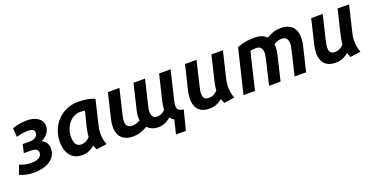

<svg xmlns="http://www.w3.org/2000/svg" viewBox="-39 -1217 3998 2045"><g transform="rotate(-20 1959.5 -194.0)"><path d="M145.8 13.5Q98.2 13.5 55.9 3.9Q13.5 -5.8 -16.2 -20.2L22.5 -122.8Q42.5 -111.5 77.2 -102.9Q112 -94.2 154 -94.2Q176.5 -94.2 197.6 -97.9Q218.8 -101.5 235.5 -110.2Q252.2 -119 262.2 -133.4Q272.2 -147.8 272.2 -169Q272.2 -184.5 265.2 -194.4Q258.2 -204.2 246.1 -209.5Q234 -214.8 219.6 -216.9Q205.2 -219 189.5 -219H111.8L134 -313.8H212.8Q234 -313.8 251.4 -318.6Q268.8 -323.5 280.8 -332.6Q292.8 -341.8 299.4 -354.6Q306 -367.5 306 -384.2Q306 -401.5 296 -410.8Q286 -420 269 -424Q252 -428 230.5 -428Q206.8 -428 180.9 -424.6Q155 -421.2 134.1 -416.4Q113.2 -411.5 102 -407.5L94.8 -508.2Q132.8 -521.2 175.5 -528.5Q218.2 -535.8 258.8 -535.8Q315.8 -535.8 354.6 -519.2Q393.5 -502.8 413.8 -474.6Q434 -446.5 434 -409.5Q434 -383.5 422.8 -358Q411.5 -332.5 389 -311Q366.5 -289.5 333.5 -274.2Q366.2 -259 383.8 -231.4Q401.2 -203.8 401.2 -170.8Q401.2 -121.8 379.6 -86.8Q358 -51.8 321.8 -29.6Q285.5 -7.5 240 3Q194.5 13.5 145.8 13.5Z M693.2 13.8Q631.8 13.8 591.8 -13.6Q551.8 -41 532.2 -89.2Q512.8 -137.5 512.8 -198.2Q512.8 -269.8 537.5 -331.5Q562.2 -393.2 606.5 -438.9Q650.8 -484.5 710.8 -510.2Q770.8 -536 841 -536Q855.8 -536 886.8 -534Q917.8 -532 955.5 -524.8Q993.2 -517.5 1027 -501L959.5 -220.2Q950.8 -183.2 949.5 -146.1Q948.2 -109 954.6 -74.5Q961 -40 973 -8.8L854.8 8.2Q848.8 -3.8 843.9 -15.8Q839 -27.8 834.5 -42Q805 -16.8 770 -1.5Q735 13.8 693.2 13.8ZM723.5 -96.8Q750.5 -96.8 772.9 -108.1Q795.2 -119.5 818.8 -143.8Q820.5 -169.2 825.6 -198.4Q830.8 -227.5 836.2 -251.8L878.5 -422Q864.5 -424.5 852.9 -425.8Q841.2 -427 826.2 -427Q786.2 -427 752.6 -409Q719 -391 694.4 -360Q669.8 -329 656.2 -290.4Q642.8 -251.8 642.8 -209.8Q642.8 -173 651.2 -147.6Q659.8 -122.2 677.6 -109.5Q695.5 -96.8 723.5 -96.8Z M1702.8 148.5 1741.8 -9Q1726.5 -14.8 1715.9 -25.4Q1705.2 -36 1699.5 -47.5Q1681.5 -32.2 1659.2 -18.4Q1637 -4.5 1610.8 3.8Q1584.5 12 1551.2 12Q1518 12 1487.9 0Q1457.8 -12 1431.8 -36.5Q1394.8 -14.5 1356 -1.1Q1317.2 12.2 1269.2 12.2Q1212 12.2 1173.8 -7.8Q1135.5 -27.8 1116.5 -66Q1097.5 -104.2 1097.5 -157.2Q1097.5 -177.8 1100.6 -200.5Q1103.8 -223.2 1109.2 -246L1176 -524H1306.5L1242.8 -257Q1238 -238.5 1233.5 -216.2Q1229 -194 1229 -173.2Q1229 -138.5 1245.6 -118.5Q1262.2 -98.5 1300.5 -98.5Q1325.2 -98.5 1348.6 -107.1Q1372 -115.8 1390 -126.5Q1388 -134.8 1387.9 -142.5Q1387.8 -150.2 1387.8 -157.2Q1387 -177.8 1390.4 -200.5Q1393.8 -223.2 1399.5 -246L1466 -524H1596.5L1533 -257Q1528 -238.5 1523.6 -216.2Q1519.2 -194 1519.2 -173.2Q1519.2 -142.5 1533 -121Q1546.8 -99.5 1586 -99.5Q1607.2 -99.5 1630.1 -109.9Q1653 -120.2 1673 -140.2Q1672.8 -147 1675.4 -166.8Q1678 -186.5 1681.8 -209.1Q1685.5 -231.8 1689.2 -246.2L1756.2 -524H1886.5L1814.5 -222Q1810.5 -204.8 1805.2 -180Q1800 -155.2 1800 -138.2Q1800 -111.8 1815.5 -95.9Q1831 -80 1872 -74.8L1815 148.5Z M2136.5 12Q2077.5 12 2041.2 -9.4Q2005 -30.8 1988.4 -67.6Q1971.8 -104.5 1971.4 -150.8Q1971 -197 1983.2 -246L2050 -524H2180.5L2116 -254Q2109.8 -227 2105.1 -199.6Q2100.5 -172.2 2103.4 -148.9Q2106.2 -125.5 2120.8 -111.6Q2135.2 -97.8 2167 -97.8Q2195.5 -97.8 2218.8 -108.6Q2242 -119.5 2266.2 -143.8Q2267.8 -161 2270.1 -179.5Q2272.5 -198 2276.5 -217Q2280.5 -236 2283.8 -251.8L2349.2 -524H2479.5L2406.8 -220.2Q2398 -183.2 2396.8 -146.1Q2395.5 -109 2402 -74.5Q2408.5 -40 2420.5 -8.8L2302.2 8.2Q2296.2 -3.8 2291.4 -16.1Q2286.5 -28.5 2282 -43Q2252.5 -18.2 2216.5 -3.1Q2180.5 12 2136.5 12Z M2522.2 0 2642.8 -501.2Q2665 -508.2 2692.4 -516.2Q2719.8 -524.2 2755.5 -529.9Q2791.2 -535.5 2838.2 -535.5Q2884 -535.5 2916.8 -523.6Q2949.5 -511.8 2974.5 -486.5Q3014.5 -509.5 3051.6 -522.5Q3088.8 -535.5 3135 -535.5Q3194 -535.5 3232.5 -515.4Q3271 -495.2 3290.2 -456.8Q3309.5 -418.2 3309.5 -363Q3309.5 -343.2 3306.8 -321.5Q3304 -299.8 3298.5 -278L3231.8 0H3101.5L3165 -267.2Q3169 -285.8 3173.4 -306.9Q3177.8 -328 3177.8 -348Q3177.8 -383.8 3160.9 -404.4Q3144 -425 3104.5 -425Q3083.5 -425 3061.4 -417.5Q3039.2 -410 3017 -397Q3019.2 -388 3019.6 -379.5Q3020 -371 3020 -363Q3020 -343.2 3017.1 -321.5Q3014.2 -299.8 3008.8 -278L2942.2 0H2811.8L2875.2 -267.2Q2879.5 -285.8 2883.8 -306.9Q2888 -328 2888 -348Q2888 -383.8 2871.2 -404.4Q2854.5 -425 2815 -425Q2797.5 -425 2783.1 -422.9Q2768.8 -420.8 2752.2 -417.2L2652.5 0Z M3566.5 12Q3507.5 12 3471.2 -9.4Q3435 -30.8 3418.4 -67.6Q3401.8 -104.5 3401.4 -150.8Q3401 -197 3413.2 -246L3480 -524H3610.5L3546 -254Q3539.8 -227 3535.1 -199.6Q3530.5 -172.2 3533.4 -148.9Q3536.2 -125.5 3550.8 -111.6Q3565.2 -97.8 3597 -97.8Q3625.5 -97.8 3648.8 -108.6Q3672 -119.5 3696.2 -143.8Q3697.8 -161 3700.1 -179.5Q3702.5 -198 3706.5 -217Q3710.5 -236 3713.8 -251.8L3779.2 -524H3909.5L3836.8 -220.2Q3828 -183.2 3826.8 -146.1Q3825.5 -109 3832 -74.5Q3838.5 -40 3850.5 -8.8L3732.2 8.2Q3726.2 -3.8 3721.4 -16.1Q3716.5 -28.5 3712 -43Q3682.5 -18.2 3646.5 -3.1Q3610.5 12 3566.5 12Z"/></g></svg>

Font: Ubuntu Sans
Style: Italic
Weight: 400
Italic angle: -13.5°
Designer: Dalton Maag Ltd
Foundry: Dalton Maag Ltd
Version: Version 1.006